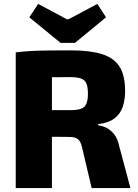

<svg xmlns="http://www.w3.org/2000/svg" viewBox="-20 -956 703 976"><path d="M340 -700Q437 -700 498 -681Q559 -662 587.5 -617.5Q616 -573 616 -492Q616 -448 603.5 -412Q591 -376 561 -353.5Q531 -331 479 -325V-319Q498 -317 519.5 -307Q541 -297 559.5 -274.5Q578 -252 586 -213L643 0H446L397 -207Q390 -239 375 -249.5Q360 -260 331 -260Q259 -261 212 -261Q165 -261 132.5 -262Q100 -263 71 -265L74 -396H336Q372 -396 391.5 -403Q411 -410 419 -428.5Q427 -447 427 -480Q427 -514 419 -532Q411 -550 391.5 -557Q372 -564 336 -564Q237 -564 168.5 -563Q100 -562 75 -560L60 -690Q104 -695 143 -697Q182 -699 228.5 -699.5Q275 -700 340 -700ZM244 -690V0H60V-690ZM475 -936 519 -868 361 -738H288L129 -868L174 -936L320 -858H328Z"/></svg>

Font: Exo 2 ExtraBold
Style: Regular
Weight: 800
Designer: Natanael Gama
Foundry: Natanael Gama
Version: Version 2.010